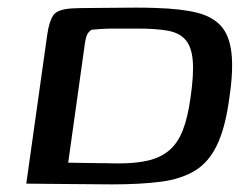

<svg xmlns="http://www.w3.org/2000/svg" viewBox="-20 -482 656 504"><path d="M274 2Q245 2 213.5 1.5Q182 1 151 1Q120 1 93.5 0.5Q67 0 49 0L104 -391Q109 -426 120 -442Q131 -458 170 -460Q189 -461 216.5 -461Q244 -461 275 -461.5Q306 -462 336.5 -462Q367 -462 391 -461Q455 -459 496 -449Q537 -439 559.5 -414.5Q582 -390 587.5 -344Q593 -298 582 -225Q572 -149 550.5 -103Q529 -57 492.5 -34.5Q456 -12 402.5 -5Q349 2 274 2ZM290 -53Q338 -53 370.5 -61Q403 -69 425 -88Q447 -107 460 -140.5Q473 -174 480 -225Q489 -286 486 -322.5Q483 -359 467 -377.5Q451 -396 420 -401.5Q389 -407 341 -407Q331 -407 314.5 -407Q298 -407 280 -407Q262 -407 246.5 -406Q231 -405 221 -404Q214 -400 210 -393.5Q206 -387 203 -369L159 -55Q167 -55 184 -54.5Q201 -54 221 -54Q241 -54 260 -53.5Q279 -53 290 -53Z"/></svg>

Font: Genos Medium
Style: Italic
Weight: 500
Italic angle: -8°
Designer: Robert E. Leuschke
Foundry: Robert E. Leuschke
Version: Version 1.010